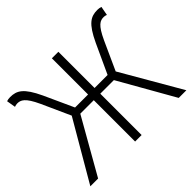

<svg xmlns="http://www.w3.org/2000/svg" viewBox="-165 -965 1189 1189"><g transform="rotate(-45 429.5 -371.0)"><path d="M623 -392 708 -579C751 -672 777 -683 809 -683C816 -683 825 -681 832 -678L843 -737C835 -740 823 -742 812 -742C754 -742 715 -720 661 -605L572 -412H458V-729H401V-412H287L199 -605C145 -720 106 -742 48 -742C36 -742 25 -740 17 -737L27 -678C35 -681 44 -683 51 -683C82 -683 109 -672 152 -579L237 -391L9 0H77L283 -362H401V0H458V-362H577L783 0H850Z"/></g></svg>

Font: Genne Gothic Light
Style: Regular
Weight: 300
Designer: Ryoko NISHIZUKA (kana & ideographs); Paul D. Hunt (Latin, Greek & Cyrillic); Wenlong ZHANG (bopomofo); Sandoll Communica
Foundry: Adobe Systems Incorporated
Version: Version 1.004;PS 1.004;hotconv 16.6.51;makeotf.lib2.5.65220